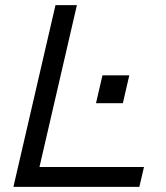

<svg xmlns="http://www.w3.org/2000/svg" viewBox="-20 -724 643 744"><path d="M278 -704 133 -77H538L520 0H32L195 -704ZM352 -324 377 -432H481L456 -324Z"/></svg>

Font: CBA Beacon Sans
Style: Italic
Weight: 400
Italic angle: -13°
Designer: Wei Huang
Foundry: Wei Huang
Version: Version 1.002